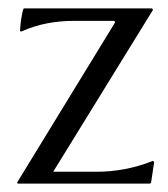

<svg xmlns="http://www.w3.org/2000/svg" viewBox="-20 -438 400 458"><path d="M27.8 -363.8Q27.8 -367.2 28.6 -376Q29.3 -384.8 30.8 -394Q32.2 -403.3 33.9 -410.6Q35.6 -418 37.6 -418H342.3L344.2 -416.5L344.7 -414.1L106.9 -28.3H209.5Q279.8 -28.3 344.7 -54.2L346.7 -52.7L347.7 -50.8L340.3 -2L337.9 0H23.4L21 -1V-2.9L254.4 -384.3V-386.2L252 -388.2H154.8Q122.6 -388.2 91.3 -382.1Q60.1 -376 30.8 -362.8Z"/></svg>

Font: CAT Linz
Style: Regular
Weight: 400
Designer: Peter Wiegel
Foundry: Peter Wiegel
Version: Version 1.08